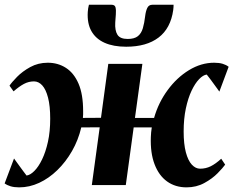

<svg xmlns="http://www.w3.org/2000/svg" viewBox="-26 -798 1006 828"><path d="M57 10Q35.5 10 20.2 5.5Q5 1 -6 -7L34.5 -114.5Q40.5 -106 47.5 -96.5Q54.5 -87 61.5 -77.2Q68.5 -67.5 75.5 -58.2Q82.5 -49 88.5 -41Q104.5 -43 122.2 -60.8Q140 -78.5 155.5 -110.5Q171 -142.5 180.8 -186.8Q190.5 -231 190.5 -286Q190.5 -341 181.2 -376.8Q172 -412.5 156.2 -429.8Q140.5 -447 120.5 -447Q97.5 -447 77 -436Q56.5 -425 32.5 -404L15 -428.5Q24.5 -443 47.5 -466.5Q70.5 -490 104.5 -508.8Q138.5 -527.5 180 -527.5Q224 -527.5 258.5 -505.2Q293 -483 312.8 -437Q332.5 -391 332.5 -319Q332.5 -312.5 332.5 -304.5Q332.5 -296.5 331.5 -289.5L409.5 -290L441 -522.5H588L556 -289.5H638.5Q657 -355 696.8 -409.2Q736.5 -463.5 789 -495.5Q841.5 -527.5 897.5 -527.5Q919 -527.5 934 -523Q949 -518.5 960 -510L920 -403Q914 -411.5 907 -421Q900 -430.5 893 -440.2Q886 -450 879 -459.2Q872 -468.5 865.5 -476.5Q850 -474.5 832.8 -456.8Q815.5 -439 800.2 -407Q785 -375 775.5 -330.5Q766 -286 766 -231Q766 -177 775.5 -141.2Q785 -105.5 801.2 -88Q817.5 -70.5 837 -70.5Q861.5 -70.5 882.8 -81Q904 -91.5 928 -113.5L945 -88Q935.5 -74.5 912.5 -51Q889.5 -27.5 855.2 -8.8Q821 10 778.5 10Q730 10 694.5 -15.5Q659 -41 640.5 -89.8Q622 -138.5 624.5 -207Q624.5 -216 625.8 -227.5Q627 -239 628.5 -248.5H550.5L516.5 0H370L404 -249L324.5 -248.5Q311.5 -193.5 284.5 -146.5Q257.5 -99.5 221.2 -64.2Q185 -29 143 -9.5Q101 10 57 10ZM455 -777.5Q469.5 -777.5 472.2 -766Q475 -754.5 473.5 -735Q473 -728 472.2 -717.8Q471.5 -707.5 471 -700.5Q469 -666.5 480.5 -648.2Q492 -630 524.5 -630Q553.5 -630 568.5 -642Q583.5 -654 590 -676.2Q596.5 -698.5 600 -728.5Q602.5 -749.5 609 -763.5Q615.5 -777.5 631 -777.5H722.5Q722.5 -772.5 722.2 -767Q722 -761.5 721 -754.5Q710 -676 658 -636.2Q606 -596.5 518 -596.5Q463 -596.5 425 -613.5Q387 -630.5 368.2 -663.8Q349.5 -697 352.5 -746.5Q353 -754 354.2 -762Q355.5 -770 357.5 -777.5Z"/></svg>

Font: Merriweather 96pt ExtraBold
Style: Italic
Weight: 800
Italic angle: -7.8°
Version: Version 2.101